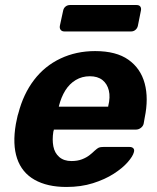

<svg xmlns="http://www.w3.org/2000/svg" viewBox="-20 -733 623 763"><path d="M244 10Q168 10 117.5 -18.5Q67 -47 48 -103Q29 -159 43 -240Q45 -248 47.5 -261.5Q50 -275 53 -283Q73 -360 115.5 -415.5Q158 -471 220.5 -500.5Q283 -530 358 -530Q442 -530 490.5 -495.5Q539 -461 555 -401.5Q571 -342 555 -265L551 -242Q549 -232 540 -225Q531 -218 520 -218H194Q194 -217 193.5 -214.5Q193 -212 192 -210Q187 -178 192 -151.5Q197 -125 215.5 -109Q234 -93 264 -93Q288 -93 306 -100Q324 -107 336.5 -117Q349 -127 356 -134Q367 -144 373 -146.5Q379 -149 391 -149H495Q505 -149 510 -143.5Q515 -138 512 -128Q508 -112 487.5 -88.5Q467 -65 432 -42.5Q397 -20 349.5 -5Q302 10 244 10ZM214 -309H410V-311Q419 -347 412.5 -373.5Q406 -400 387 -415Q368 -430 337 -430Q306 -430 281 -415Q256 -400 239.5 -373.5Q223 -347 214 -311ZM236 -608Q226 -608 221 -614.5Q216 -621 218 -631L231 -691Q233 -701 240.5 -707Q248 -713 258 -713H523Q533 -713 537.5 -707Q542 -701 540 -691L528 -631Q526 -621 518.5 -614.5Q511 -608 501 -608Z"/></svg>

Font: Rubik SemiBold
Style: Italic
Weight: 600
Italic angle: -12°
Designer: Hubert and Fischer
Foundry: Hubert and Fischer
Version: Version 2.300;gftools[0.9.30]